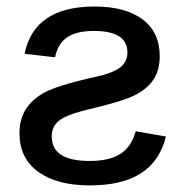

<svg xmlns="http://www.w3.org/2000/svg" viewBox="-20 -557 559 587"><path d="M39.6 -148.9Q39.6 -188.5 54.9 -216.3Q70.3 -244.1 100.1 -264.6Q123.5 -281.2 171.1 -295.9Q218.8 -310.5 273.4 -322.3Q324.7 -333.5 347.2 -350.8Q369.6 -368.2 369.6 -396Q369.6 -429.7 344 -446Q318.4 -462.4 267.1 -462.4Q214.4 -462.4 185.5 -443.1Q156.7 -423.8 148.4 -381.8L55.2 -392.6Q69.8 -464.8 123.5 -501Q177.2 -537.1 268.6 -537.1Q363.3 -537.1 415.8 -497.8Q468.3 -458.5 468.3 -385.3Q468.3 -343.3 450 -314.9Q431.6 -286.6 394.5 -267.1Q377.9 -258.3 350.6 -249.5Q323.2 -240.7 292.2 -232.9Q261.2 -225.1 231.9 -217.8Q179.7 -204.1 158.9 -186.8Q138.2 -169.4 138.2 -140.1Q138.2 -102.1 167 -83.5Q195.8 -64.9 254.4 -64.9Q315.4 -64.9 348.9 -87.2Q382.3 -109.4 395 -155.8L487.3 -139.6Q468.8 -64.5 411.1 -27.3Q353.5 9.8 253.9 9.8Q154.3 9.8 96.9 -31.7Q39.6 -73.2 39.6 -148.9Z"/></svg>

Font: Arimo Medium
Style: Regular
Weight: 500
Designer: Steve Matteson
Foundry: Monotype Imaging Inc.
Version: Version 1.33